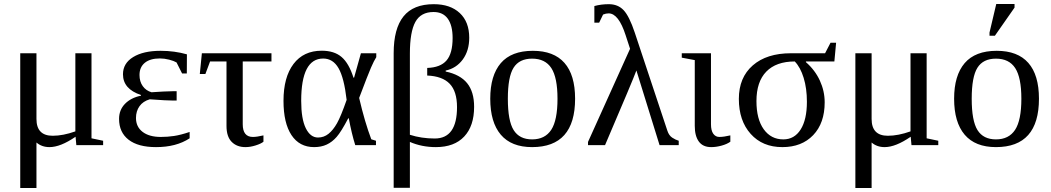

<svg xmlns="http://www.w3.org/2000/svg" viewBox="-20 -725 5248 959"><path d="M437 -459V-34.2L495.1 -22V0H361.3L357.4 -42Q282.2 9.8 227.1 9.8Q188.5 9.8 162.1 -13.2V213.9H81.1V-459H162.1V-130.9Q162.1 -46.9 243.2 -46.9Q294.9 -46.9 356.4 -68.8V-459Z M927.2 -34.2Q860.4 9.8 759.3 9.8Q669.9 9.8 622.3 -27.1Q574.7 -64 574.7 -131.3Q574.7 -175.8 604.2 -206.3Q633.8 -236.8 684.1 -247.1V-250.5Q594.2 -280.3 594.2 -354Q594.2 -408.7 645 -439.9Q695.8 -471.2 782.2 -471.2Q851.6 -471.2 913.6 -453.6L913.1 -357.9H889.6L861.8 -413.1Q848.6 -420.9 825 -427Q801.3 -433.1 778.8 -433.1Q730 -433.1 703.4 -411.4Q676.8 -389.6 676.8 -350.6Q676.8 -317.4 693.1 -294.7Q709.5 -272 736.8 -264.2Q756.3 -266.1 795.2 -267.8Q834 -269.5 846.7 -269.5H862.3V-222.7H846.7Q813.5 -222.7 728 -229Q694.3 -219.2 676.8 -194.6Q659.2 -169.9 659.2 -135.7Q659.2 -91.8 692.1 -66.4Q725.1 -41 783.2 -41Q816.9 -41 849.6 -45.9Q882.3 -50.8 927.2 -65.9Z M1029.3 -418 1005.9 -355.5H978L988.3 -459H1335.9V-418H1192.4V-104.5Q1192.4 -41 1243.2 -41Q1263.2 -41 1295.9 -48.8V-17.1Q1284.2 -7.3 1257.3 1.2Q1230.5 9.8 1206.1 9.8Q1163.1 9.8 1137.2 -16.4Q1111.3 -42.5 1111.3 -96.2V-418Z M1857.9 -22V0H1754.4Q1736.3 -57.6 1722.2 -133.8H1719.2Q1684.1 -66.9 1661.6 -41.3Q1639.2 -15.6 1611.8 -2.9Q1584.5 9.8 1548.8 9.8Q1475.6 9.8 1435.8 -50.3Q1396 -110.4 1396 -221.2Q1396 -339.4 1446 -405.5Q1496.1 -471.7 1586.9 -471.7Q1649.4 -471.7 1686 -440.4Q1722.7 -409.2 1745.6 -336.9H1748.5L1782.7 -459H1859.4V-439.5Q1848.1 -421.9 1833 -387.2Q1817.9 -352.5 1773.9 -235.8Q1801.8 -115.7 1834.5 -29.3ZM1711.4 -226.1Q1698.7 -336.4 1670.9 -384.5Q1643.1 -432.6 1594.2 -432.6Q1484.4 -432.6 1484.4 -221.2Q1484.4 -131.3 1507.3 -84.7Q1530.3 -38.1 1568.4 -38.1Q1597.7 -38.1 1620.8 -56.6Q1644 -75.2 1663.3 -109.4Q1682.6 -143.6 1711.4 -226.1Z M2027.3 212.9H1946.3V-459.5Q1946.3 -582 1995.4 -643.1Q2044.4 -704.1 2146.5 -704.1Q2229 -704.1 2276.4 -659.9Q2323.7 -615.7 2323.7 -536.6Q2323.7 -471.7 2291.3 -427.7Q2258.8 -383.8 2206.1 -372.6V-367.7Q2278.3 -352.5 2313.2 -309.6Q2348.1 -266.6 2348.1 -191.4Q2348.1 -95.7 2298.6 -43Q2249 9.8 2157.2 9.8Q2086.9 9.8 2027.3 -16.1ZM2240.7 -535.2Q2240.7 -597.7 2216.8 -631.3Q2192.9 -665 2145.5 -665Q2082 -665 2054.7 -615.5Q2027.3 -565.9 2027.3 -457.5V-51.8Q2085 -33.2 2151.4 -33.2Q2262.7 -33.2 2262.7 -189.9Q2262.7 -268.6 2226.1 -306.6Q2189.5 -344.7 2113.8 -347.7V-385.7Q2179.7 -387.7 2210.2 -422.9Q2240.7 -458 2240.7 -535.2Z M2852.5 -231.9Q2852.5 9.8 2637.7 9.8Q2534.2 9.8 2481.4 -52.2Q2428.7 -114.3 2428.7 -231.9Q2428.7 -348.1 2481.4 -409.7Q2534.2 -471.2 2641.6 -471.2Q2746.1 -471.2 2799.3 -410.9Q2852.5 -350.6 2852.5 -231.9ZM2764.6 -231.9Q2764.6 -337.4 2733.9 -384.8Q2703.1 -432.1 2637.7 -432.1Q2573.7 -432.1 2545.2 -386.7Q2516.6 -341.3 2516.6 -231.9Q2516.6 -121.1 2545.7 -75Q2574.7 -28.8 2637.7 -28.8Q2702.1 -28.8 2733.4 -76.7Q2764.6 -124.5 2764.6 -231.9Z M3158.7 -373Q3142.1 -327.1 3002 0H2917V-16.1L3127 -481.4L3105 -548.8Q3069.8 -658.2 3020 -658.2Q3006.3 -658.2 2992.2 -652.3L2972.7 -611.8H2948.7V-694.8Q2982.4 -704.1 3021 -704.1Q3066.4 -704.1 3094.7 -674.3Q3123 -644.5 3150.4 -562.5L3313.5 -71.8Q3321.3 -48.3 3337.4 -37.6Q3353.5 -26.9 3370.1 -22V0H3274.4Z M3531.2 -104.5Q3531.2 -72.8 3542.7 -56.9Q3554.2 -41 3572.8 -41Q3595.2 -41 3627.9 -48.8V-17.1Q3610.8 -4.9 3584 2.4Q3557.1 9.8 3532.2 9.8Q3490.7 9.8 3470.5 -18.1Q3450.2 -45.9 3450.2 -96.2V-424.8L3385.3 -437V-459H3531.2Z M4128.4 -511.7H4156.2L4147.5 -418H4005.4V-414.6Q4050.8 -375 4075 -322.5Q4099.1 -270 4099.1 -213.9Q4099.1 -109.9 4041.7 -50Q3984.4 9.8 3887.7 9.8Q3788.6 9.8 3729.5 -56.2Q3670.4 -122.1 3670.4 -231Q3670.4 -337.9 3740 -398.4Q3809.6 -459 3930.7 -459H4101.1ZM3892.6 -28.8Q3947.8 -28.8 3979 -78.1Q4010.3 -127.4 4010.3 -216.8Q4010.3 -283.7 3994.1 -336.2Q3978 -388.7 3949.7 -418Q3856.9 -418 3807.6 -367.4Q3758.3 -316.9 3758.3 -220.2Q3758.3 -129.9 3794.7 -79.3Q3831.1 -28.8 3892.6 -28.8Z M4608.4 -459V-34.2L4666.5 -22V0H4532.7L4528.8 -42Q4453.6 9.8 4398.4 9.8Q4359.9 9.8 4333.5 -13.2V213.9H4252.4V-459H4333.5V-130.9Q4333.5 -46.9 4414.6 -46.9Q4466.3 -46.9 4527.8 -68.8V-459Z M5169.4 -231.9Q5169.4 9.8 4954.6 9.8Q4851.1 9.8 4798.3 -52.2Q4745.6 -114.3 4745.6 -231.9Q4745.6 -348.1 4798.3 -409.7Q4851.1 -471.2 4958.5 -471.2Q5063 -471.2 5116.2 -410.9Q5169.4 -350.6 5169.4 -231.9ZM5081.5 -231.9Q5081.5 -337.4 5050.8 -384.8Q5020 -432.1 4954.6 -432.1Q4890.6 -432.1 4862.1 -386.7Q4833.5 -341.3 4833.5 -231.9Q4833.5 -121.1 4862.5 -75Q4891.6 -28.8 4954.6 -28.8Q5019 -28.8 5050.3 -76.7Q5081.5 -124.5 5081.5 -231.9ZM4922.4 -546.4V-562.5L4956.1 -705.1H5047.4V-687L4949.2 -546.4Z"/></svg>

Font: Tinos
Style: Regular
Weight: 400
Designer: Steve Matteson
Foundry: Monotype Imaging Inc.
Version: Version 1.23